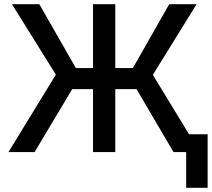

<svg xmlns="http://www.w3.org/2000/svg" viewBox="-20 -727 1013 918"><path d="M531.2 -401.4H615.2L789.1 -707H919.9L710.9 -369.1L883.8 -85H972.7V170.9H870.1V0H809.6L632.8 -300.8H531.2V0H424.8V-300.8H325.2L145.5 0H20.5L247.1 -370.1L37.1 -707H168L342.8 -401.4H424.8V-707H531.2Z"/></svg>

Font: Pretendard GOV Medium
Style: Regular
Weight: 500
Designer: Base glyphs from Inter by Rasmus Andersson; Hangeul glyphs from Noto Sans CJK(Source Han Sans) by Jang Soo-young and Kan
Foundry: Kil Hyung-jin
Version: Version 1.309